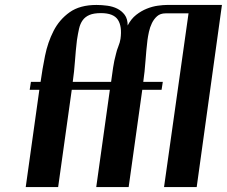

<svg xmlns="http://www.w3.org/2000/svg" viewBox="-20 -756 917 776"><path d="M139 -393H100L105 -425H144Q151 -476 162 -530.5Q173 -585 196.5 -631Q220 -677 261.5 -706.5Q303 -736 370 -736Q391 -736 413.5 -733Q436 -730 454 -721Q472 -712 484 -696Q496 -680 496 -653Q510 -680 530.5 -696Q551 -712 573.5 -721Q596 -730 618 -733Q640 -736 655 -736H877L775 0H643L742 -702H649Q628 -702 615 -690.5Q602 -679 594 -662.5Q586 -646 582 -627.5Q578 -609 576 -594Q571 -552 568 -509.5Q565 -467 559 -425H638L633 -393H555L500 0H369L424 -393H270L215 0H84ZM274 -425H429Q433 -454 437 -482Q441 -510 449 -539Q452 -553 458.5 -569Q465 -585 467 -599Q474 -649 456.5 -676Q439 -703 388 -703Q359 -703 341.5 -695.5Q324 -688 314 -674Q304 -660 299.5 -640Q295 -620 291 -594Q286 -552 283 -509.5Q280 -467 274 -425Z"/></svg>

Font: Gamine
Style: Bold Italic
Weight: 700
Designer: Tapiwanashe Sebastian Garikayi
Version: Version 1.000